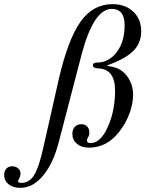

<svg xmlns="http://www.w3.org/2000/svg" viewBox="-188 -699 708 926"><path d="M23 4 95 -315Q139 -507 199.5 -593Q260 -679 354 -679Q416 -679 454.5 -643Q493 -607 493 -548Q493 -493 457 -455.5Q421 -418 338 -387L330 -384V-381Q373 -376 397 -359Q423 -341 438.5 -309.5Q454 -278 454 -244Q454 -192 431 -138Q408 -84 370 -44Q316 13 241 13Q205 13 183 -5.5Q161 -24 161 -53Q161 -75 173 -87.5Q185 -100 205 -100Q222 -100 232.5 -89Q243 -78 243 -60Q243 -46 235 -33Q231 -25 231 -22Q231 -9 249 -9Q289 -9 320 -63Q367 -149 367 -262Q367 -366 286 -369Q260 -370 260 -384Q260 -397 277 -397Q337 -397 375 -447.5Q413 -498 413 -577Q413 -656 351 -656Q264 -656 206 -438L95 -12Q68 91 19 149Q-30 207 -90 207Q-125 207 -146.5 190Q-168 173 -168 145Q-168 126 -157.5 114.5Q-147 103 -129 103Q-112 103 -100.5 113Q-89 123 -89 139Q-89 151 -97 165Q-101 170 -101 175Q-101 183 -84 183Q-46 183 -22.5 144Q1 105 23 4Z"/></svg>

Font: STIX
Style: Italic
Weight: 400
Italic angle: -16.33°
Designer: MicroPress Inc., with final additions and corrections provided by Coen Hoffman, Elsevier (retired)
Version: Version 1.1.1